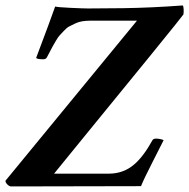

<svg xmlns="http://www.w3.org/2000/svg" viewBox="-41 -670 681 690"><path d="M284.2 -595.7Q268.6 -595.7 254.6 -593.5Q240.7 -591.3 228.8 -585.4Q216.8 -579.6 207.8 -575Q198.7 -570.3 189.2 -559.8Q179.7 -549.3 174.1 -543.7Q168.5 -538.1 160.2 -523.9Q151.9 -509.8 148.9 -504.4Q146 -499 137.5 -482.9Q128.9 -466.8 127 -462.9Q123 -457 114.3 -457Q92.3 -457 88.9 -461.9Q141.1 -600.1 157.2 -646.5Q166 -644 212.4 -641.8Q258.8 -639.6 275.4 -639.6L402.3 -640.6Q503.9 -642.1 615.2 -650.4Q618.2 -649.9 618.9 -637.7Q619.6 -625.5 618.2 -618.2Q616.7 -614.7 500.5 -471.7Q383.8 -329.1 268.6 -187.5L153.3 -45.9H349.6Q403.8 -45.9 442.4 -80.1Q475.1 -108.4 506.8 -166Q509.8 -171.9 520.5 -171.9Q527.3 -171.9 536.4 -169.9Q545.4 -168 546.9 -166Q538.6 -148.9 506.8 -86.9Q475.1 -24.9 465.8 -1L-1 0Q-6.3 0 -12 -4.6Q-17.6 -9.3 -20 -14.4Q-22.5 -19.5 -20.5 -21.5L451.2 -595.7Z"/></svg>

Font: Amiri
Style: Bold Slanted
Weight: 700
Italic angle: 9°
Designer: Khaled Hosny
Version: Version 000.107